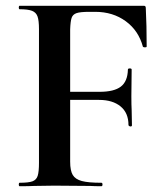

<svg xmlns="http://www.w3.org/2000/svg" viewBox="-20 -645 563 665"><path d="M488 -484Q488 -481 482.5 -481Q477 -481 475 -483Q460 -539 415.5 -571.5Q371 -604 310 -604H290Q258 -604 245 -599.5Q232 -595 228 -583Q224 -571 223 -543V-327H325Q375 -327 398.5 -345Q422 -363 423 -404Q423 -408 429.5 -408Q436 -408 436 -404L435 -312Q435 -280 436 -264L437 -211Q437 -207 432 -207Q430 -207 427.5 -208.5Q425 -210 425 -212Q425 -254 397.5 -276.5Q370 -299 323 -299H223V-85Q223 -54 232 -39Q241 -24 263.5 -18Q286 -12 331 -12Q335 -12 335 -6Q335 0 331 0Q308 0 292 -1L168 -2L99 -1Q80 0 48 0Q45 0 45 -6Q45 -12 48 -12Q79 -12 92.5 -17Q106 -22 110.5 -36Q115 -50 115 -81V-544Q115 -574 110 -588Q105 -602 91 -607.5Q77 -613 48 -613Q45 -613 45 -619Q45 -625 48 -625H478Q482 -625 483.5 -623Q485 -621 485 -616Q488 -558 488 -484Z"/></svg>

Font: Cormorant Upright
Style: Bold
Weight: 700
Designer: Christian Thalmann (Catharsis Fonts)
Foundry: Catharsis Fonts
Version: Version 3.302